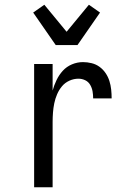

<svg xmlns="http://www.w3.org/2000/svg" viewBox="-20 -790 540 810"><path d="M124 0V-520H202V-408Q208 -430 218.5 -452Q229 -474 245 -491.5Q261 -509 283.5 -518.5Q306 -528 330 -528Q348 -528 366.5 -523.5Q385 -519 400 -508Q415 -497 425.5 -481.5Q436 -466 441.5 -448.5Q447 -431 449 -412.5Q451 -394 451 -375H373Q373 -390 370.5 -404.5Q368 -419 360.5 -432Q353 -445 339.5 -451.5Q326 -458 311 -458Q291 -458 272.5 -449.5Q254 -441 241.5 -426Q229 -411 221 -392.5Q213 -374 209 -354.5Q205 -335 203.5 -315Q202 -295 202 -276V0ZM215 -600 120 -737 167 -770 261 -656 355 -770 402 -737 307 -600Z"/></svg>

Font: Iosevka Term Curly
Style: Regular
Weight: 400
Designer: Belleve Invis
Foundry: Belleve Invis
Version: Version 32.3.0